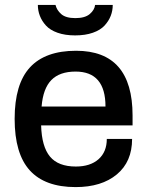

<svg xmlns="http://www.w3.org/2000/svg" viewBox="-20 -743 594 775"><path d="M283.2 -600.1Q242.7 -600.1 212.4 -610.8Q182.1 -621.6 165.5 -639.9Q148.9 -658.2 140.9 -679.2Q132.8 -700.2 132.8 -723.1H204.1Q209 -702.1 227.3 -686Q245.6 -669.9 284.2 -669.9Q323.2 -669.9 342.5 -686.5Q361.8 -703.1 363.8 -723.1H435.1Q435.1 -700.2 427 -679.2Q418.9 -658.2 402.1 -639.9Q385.3 -621.6 354.7 -610.8Q324.2 -600.1 283.2 -600.1ZM285.2 12.2Q161.6 12.2 100.3 -55.2Q39.1 -122.6 39.1 -263.2Q39.1 -403.8 100.8 -470.9Q162.6 -538.1 287.1 -538.1Q515.1 -538.1 515.1 -276.9V-236.8H146Q148.4 -150.9 181.9 -110.8Q215.3 -70.8 286.1 -70.8Q344.2 -70.8 377.7 -100.3Q411.1 -129.9 411.1 -182.1H513.2Q513.2 -90.3 451.7 -39.1Q390.1 12.2 285.2 12.2ZM147.9 -313H405.8Q405.8 -454.1 285.2 -454.1Q220.7 -454.1 187.3 -419.9Q153.8 -385.7 147.9 -313Z"/></svg>

Font: Archivo Medium
Style: Regular
Weight: 500
Designer: Hector Gatti
Foundry: Omnibus-Type
Version: Version 2.001